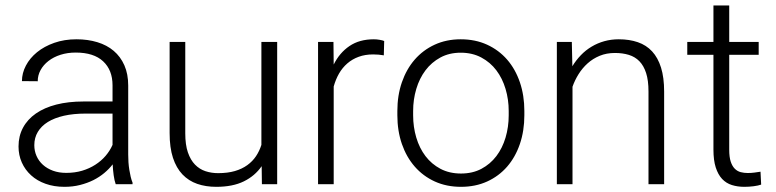

<svg xmlns="http://www.w3.org/2000/svg" viewBox="-20 -684 2882 713"><path d="M409.7 0Q404.8 -13.7 402.1 -33.4Q399.4 -53.2 398.4 -73.7Q385.3 -56.6 367.2 -41.5Q349.1 -26.4 326.7 -15.1Q304.2 -3.9 277.3 2.9Q250.5 9.8 219.2 9.8Q180.7 9.8 149.2 -1.5Q117.7 -12.7 95.5 -33Q73.2 -53.2 61 -80.6Q48.8 -107.9 48.8 -140.1Q48.8 -178.7 65.4 -209.7Q82 -240.7 113.3 -262.5Q144.5 -284.2 189.2 -295.7Q233.9 -307.1 289.6 -307.1H397.9V-367.2Q397.9 -423.8 363 -456.3Q328.1 -488.8 261.2 -488.8Q230.5 -488.8 204.6 -480.5Q178.7 -472.2 159.9 -457.5Q141.1 -442.9 130.6 -423.6Q120.1 -404.3 120.1 -382.3L61.5 -382.8Q61.5 -412.6 76.2 -440.4Q90.8 -468.3 117.4 -490Q144 -511.7 181.4 -524.9Q218.8 -538.1 264.2 -538.1Q306.2 -538.1 341.6 -527.3Q377 -516.6 402.3 -495.1Q427.7 -473.6 441.9 -441.4Q456.1 -409.2 456.1 -366.2V-110.4Q456.1 -96.7 457 -82Q458 -67.4 460.2 -53.7Q462.4 -40 465.3 -27.6Q468.3 -15.1 472.2 -5.9V0ZM226.1 -42Q257.8 -42 284.9 -50Q312 -58.1 334 -72.3Q356 -86.4 372.1 -105.2Q388.2 -124 397.9 -146V-262.2H297.9Q252.9 -262.2 217.5 -254.2Q182.1 -246.1 157.7 -231Q133.3 -215.8 120.4 -194.1Q107.4 -172.4 107.4 -145Q107.4 -123.5 115.7 -104.7Q124 -85.9 139.4 -72Q154.8 -58.1 176.8 -50Q198.7 -42 226.1 -42Z M951.7 -66.9Q926.8 -30.8 885.5 -10.5Q844.2 9.8 783.2 9.8Q744.1 9.8 712.4 -1.2Q680.7 -12.2 657.7 -36.1Q634.8 -60.1 622.3 -97.9Q609.9 -135.7 609.9 -189.9V-528.3H668V-189Q668 -146.5 677.7 -118.2Q687.5 -89.8 704.1 -72.8Q720.7 -55.7 742.9 -48.3Q765.1 -41 790 -41Q825.2 -41 852.1 -48.8Q878.9 -56.6 898.4 -70.8Q918 -85 930.7 -104Q943.4 -123 950.7 -146V-528.3H1009.3V0H952.6Z M1405.3 -478.5Q1386.7 -481.9 1365.7 -481.9Q1335.9 -481.9 1312 -473.1Q1288.1 -464.4 1269.8 -448.5Q1251.5 -432.6 1239 -410.9Q1226.6 -389.2 1219.2 -362.8V0H1161.1V-528.3H1218.3L1219.2 -444.3Q1240.7 -487.8 1277.6 -512.9Q1314.5 -538.1 1368.2 -538.1Q1378.9 -538.1 1390.1 -536.1Q1401.4 -534.2 1406.7 -531.7Z M1455.6 -272Q1455.6 -329.6 1472.4 -378.4Q1489.3 -427.2 1520 -462.6Q1550.8 -498 1594.2 -518.1Q1637.7 -538.1 1690.9 -538.1Q1745.1 -538.1 1788.8 -518.1Q1832.5 -498 1863.3 -462.6Q1894 -427.2 1910.6 -378.4Q1927.2 -329.6 1927.2 -272V-255.9Q1927.2 -198.2 1910.6 -149.4Q1894 -100.6 1863.3 -65.2Q1832.5 -29.8 1789.1 -10Q1745.6 9.8 1691.9 9.8Q1638.2 9.8 1594.7 -10Q1551.3 -29.8 1520.3 -65.2Q1489.3 -100.6 1472.4 -149.4Q1455.6 -198.2 1455.6 -255.9ZM1514.2 -255.9Q1514.2 -212.4 1525.9 -173.1Q1537.6 -133.8 1560.1 -104.2Q1582.5 -74.7 1615.7 -57.1Q1648.9 -39.6 1691.9 -39.6Q1734.9 -39.6 1767.8 -57.1Q1800.8 -74.7 1823.2 -104.2Q1845.7 -133.8 1857.4 -173.1Q1869.1 -212.4 1869.1 -255.9V-272Q1869.1 -314.5 1857.4 -353.8Q1845.7 -393.1 1823.2 -422.9Q1800.8 -452.6 1767.3 -470.5Q1733.9 -488.3 1690.9 -488.3Q1648.4 -488.3 1615.5 -470.5Q1582.5 -452.6 1560.1 -422.9Q1537.6 -393.1 1525.9 -353.8Q1514.2 -314.5 1514.2 -272Z M2103.5 -528.3 2105.5 -438Q2119.1 -460.4 2137 -479Q2154.8 -497.6 2176.8 -510.7Q2198.7 -523.9 2224.1 -531Q2249.5 -538.1 2277.8 -538.1Q2317.4 -538.1 2348.6 -527.3Q2379.9 -516.6 2401.6 -493.2Q2423.3 -469.7 2434.8 -432.9Q2446.3 -396 2446.3 -343.8V0H2388.2V-344.2Q2388.2 -385.3 2379.4 -412.6Q2370.6 -439.9 2354.5 -456.5Q2338.4 -473.1 2315.2 -480.2Q2292 -487.3 2263.7 -487.3Q2232.4 -487.3 2207 -476.8Q2181.6 -466.3 2162.1 -448.7Q2142.6 -431.2 2128.4 -408.4Q2114.3 -385.7 2106 -361.8V0H2047.9V-528.3Z M2688 -663.6V-528.3H2797.4V-480.5H2688V-128.4Q2688 -100.6 2693.6 -83.7Q2699.2 -66.9 2708.7 -57.4Q2718.3 -47.9 2730.7 -44.7Q2743.2 -41.5 2756.8 -41.5Q2770 -41.5 2782.2 -43.2Q2794.4 -44.9 2804.2 -46.4L2806.6 1.5Q2795.9 5.4 2778.6 7.6Q2761.2 9.8 2744.1 9.8Q2719.2 9.8 2698 3.2Q2676.8 -3.4 2661.6 -19.5Q2646.5 -35.6 2637.9 -62.3Q2629.4 -88.9 2629.4 -128.4V-480.5H2532.2V-528.3H2629.4V-663.6Z"/></svg>

Font: Melbourne
Style: Light
Weight: 300
Designer: Google
Version: Version 2.000980; 2014